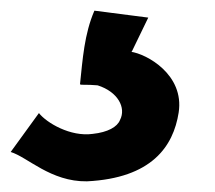

<svg xmlns="http://www.w3.org/2000/svg" viewBox="-29 -86 404 360"><path d="M-9 199C22 208 66 255 134 254C255 248 296 189 306 125C317 54 246 15 216 11H218L249 -53L148 -66C129 -22 126 25 121 72C123 74 132 72 154 74C192 86 208 116 196 139C191 152 173 162 145 165C103 171 58 144 44 126Z"/></svg>

Font: Rabbid Highway Sign IV
Style: BdObl
Weight: 400
Foundry: Cannot Into Space Fonts
Version: Version 0.277